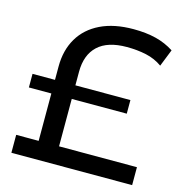

<svg xmlns="http://www.w3.org/2000/svg" viewBox="-105 -804 856 900"><g transform="rotate(15 323.0 -354.0)"><path d="M30 0V-87H139V-317H30V-383H139V-448Q139 -527 173.5 -585.5Q208 -644 274 -676Q340 -708 434 -708Q495 -708 543 -696Q591 -684 631 -658L598 -575Q563 -600 519.5 -609.5Q476 -619 425 -619Q332 -619 285 -575Q238 -531 238 -449V-383H505V-317H238V-87H616V0Z"/></g></svg>

Font: Montserrat Z Med
Style: Regular
Weight: 500
Designer: Julieta Ulanovsky
Foundry: Julieta Ulanovsky
Version: Version 8.000